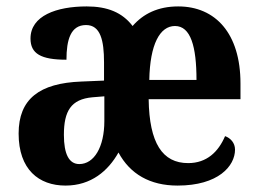

<svg xmlns="http://www.w3.org/2000/svg" viewBox="-20 -568 805 598"><path d="M184 10C264 10 317 -36 349 -93C385 -26 447 10 533 10C660 10 712 -51 712 -102C712 -123 698 -138 681 -144C660 -95 624 -60 566 -60C486 -60 445 -122 443 -259H729V-308C729 -464 651 -548 535 -548C472 -548 426 -525 393 -487C361 -529 315 -548 250 -548C156 -548 75 -519 75 -448C75 -401 107 -382 187 -382C187 -444 200 -490 248 -490C293 -490 304 -442 304 -374V-317L233 -314C103 -309 38 -260 38 -152C38 -40 101 10 184 10ZM592 -319H445C447 -430 478 -487 525 -487C574 -487 592 -423 592 -319ZM227 -57C195 -57 179 -88 179 -148C179 -222 201 -259 268 -265L305 -268V-191C305 -110 273 -57 227 -57Z"/></svg>

Font: Noto Serif Condensed
Style: Bold
Weight: 700
Width: 3
Designer: Monotype Design Team
Foundry: Monotype Imaging Inc.
Version: Version 2.015